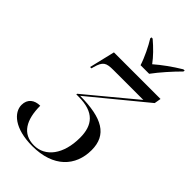

<svg xmlns="http://www.w3.org/2000/svg" viewBox="-279 -1021 1122 1122"><g transform="rotate(45 282.5 -460.0)"><path d="M339 -771H410C446 -820 498 -878 542 -922L544 -931H533C478 -898 423 -858 383 -823C356 -860 320 -896 279 -931H269L268 -922C292 -884 324 -819 339 -771ZM226 11C400 11 488 -86 488 -218C488 -344 399 -394 216 -395L554 -673L561 -714H176L138 -555H149L153 -570C170 -630 187 -639 247 -639H494L195 -391L194 -385H212C342 -385 389 -324 389 -221C389 -84 323 1 230 1C133 1 92 -74 92 -189C45 -189 11 -164 11 -115C11 -54 78 11 226 11Z"/></g></svg>

Font: Noto Serif Display SemiCondensed
Style: Italic
Weight: 400
Width: 4
Italic angle: -12°
Designer: Monotype Design Team
Foundry: Monotype Imaging Inc.
Version: Version 2.009